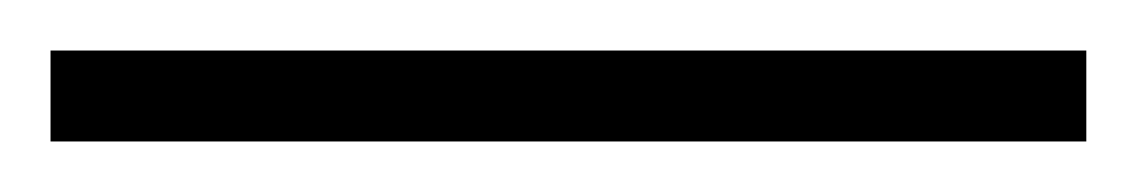

<svg xmlns="http://www.w3.org/2000/svg" viewBox="-20 87 450 76"><path d="M0 107H410V143H0Z"/></svg>

Font: Newsreader 16pt Light
Style: Regular
Weight: 300
Designer: Hugues Gentile
Foundry: Production Type
Version: Version 1.003